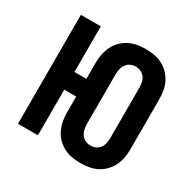

<svg xmlns="http://www.w3.org/2000/svg" viewBox="-129 -670 808 809"><g transform="rotate(30 275.0 -265.0)"><path d="M359 12Q338 12 317.5 8.5Q297 5 278.5 -4.5Q260 -14 245 -29Q230 -44 221 -63Q212 -82 208 -102.5Q204 -123 204 -144V-222H146V0H49V-530H146V-308H204V-387Q204 -407 208 -427.5Q212 -448 221 -467Q230 -486 245 -501Q260 -516 278.5 -525.5Q297 -535 317.5 -538.5Q338 -542 359 -542Q379 -542 400 -538.5Q421 -535 439.5 -525.5Q458 -516 472.5 -501Q487 -486 496.5 -467.5Q506 -449 509.5 -428Q513 -407 513 -387V-144Q513 -123 509.5 -102.5Q506 -82 496.5 -63Q487 -44 472.5 -29Q458 -14 439.5 -4.5Q421 5 400 8.5Q379 12 359 12ZM359 -73Q372 -73 384 -78.5Q396 -84 403.5 -94.5Q411 -105 413.5 -118Q416 -131 416 -144V-387Q416 -399 413.5 -412Q411 -425 403.5 -435.5Q396 -446 384 -451.5Q372 -457 359 -457Q346 -457 334 -451.5Q322 -446 314.5 -435.5Q307 -425 304 -412Q301 -399 301 -387V-144Q301 -131 304 -118Q307 -105 314.5 -94.5Q322 -84 334 -78.5Q346 -73 359 -73Z"/></g></svg>

Font: Lode Dark Term
Style: Bold
Weight: 700
Monospace: yes
Designer: Belleve Invis
Foundry: Belleve Invis
Version: Version 29.2.0